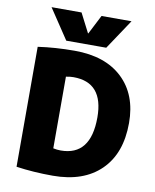

<svg xmlns="http://www.w3.org/2000/svg" viewBox="-103 -1047 917 1135"><g transform="rotate(10 355.5 -480.0)"><path d="M354 -855 413 -970H593L473 -790H233L113 -970H293L352 -855ZM268 -150Q291 -145 313 -145Q493 -145 493 -375Q493 -585 313 -585Q291 -585 268 -580ZM683 -375Q683 -192 580 -91Q477 10 293 10Q176 10 73 -5V-725Q176 -740 293 -740Q477 -740 580 -642.5Q683 -545 683 -375Z"/></g></svg>

Font: Mplus 1p Black
Style: Regular
Weight: 900
Version: Version 1.061